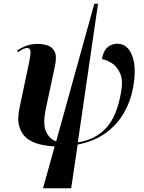

<svg xmlns="http://www.w3.org/2000/svg" viewBox="-20 -780 778 1036"><path d="M212 236 275 10Q233 8 193.5 -1.5Q154 -11 125 -34Q96 -57 84 -97.5Q72 -138 86 -201L136 -438Q147 -492 144 -506Q141 -520 128 -521Q109 -522 77 -498L73 -508Q97 -524 123.5 -533.5Q150 -543 183 -543Q211 -543 236.5 -535Q262 -527 275 -501Q288 -475 276 -421L227 -192Q210 -111 228 -71Q246 -31 283 -17L489 -760H509L400 -12Q491 -25 550.5 -87Q610 -149 633 -281Q645 -345 629 -382.5Q613 -420 584.5 -438.5Q556 -457 530 -461Q537 -505 559.5 -524.5Q582 -544 613 -544Q668 -544 693 -480Q718 -416 698 -306Q685 -234 648.5 -170.5Q612 -107 550 -62Q488 -17 399 0L364 236Z"/></svg>

Font: Noto Serif Display SemiCondensed
Style: Bold Italic
Weight: 700
Width: 4
Italic angle: -12°
Designer: Monotype Design Team
Foundry: Monotype Imaging Inc.
Version: Version 2.009